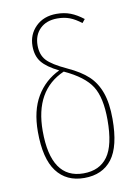

<svg xmlns="http://www.w3.org/2000/svg" viewBox="-85 -794 626 861"><g transform="rotate(-10 228.5 -363.5)"><path d="M238.8 -486.8Q297.4 -460 331.1 -428.5Q364.7 -397 381.8 -348.9Q398.9 -300.8 398.9 -229Q398.9 -104.5 355.5 -47.4Q312 9.8 229 9.8Q147.5 9.8 103.3 -49.1Q59.1 -107.9 59.1 -230Q59.1 -326.7 96.7 -389.9Q134.3 -453.1 201.2 -484.9Q147.5 -511.2 124.8 -539.6Q102.1 -567.9 102.1 -612.8Q102.1 -665.5 138.2 -701.2Q174.3 -736.8 232.9 -736.8Q268.1 -736.8 296.4 -725.8Q324.7 -714.8 354 -691.9L340.8 -675.8Q314 -696.8 289.3 -706.3Q264.6 -715.8 232.9 -715.8Q183.1 -715.8 154.1 -687.3Q125 -658.7 125 -611.8Q125 -569.3 148.4 -543.5Q171.9 -517.6 238.8 -486.8ZM229 -11.2Q302.2 -11.2 339.1 -62.3Q376 -113.3 376 -229Q376 -330.6 343 -382.6Q310.1 -434.6 220.2 -476.1Q81.1 -415.5 81.1 -230Q81.1 -11.2 229 -11.2Z"/></g></svg>

Font: Fira Sans Compressed Thin
Style: Regular
Weight: 100
Width: 1
Designer: Carrois Corporate & Edenspiekermann AG
Foundry: Carrois Corporate GbR & Edenspiekermann AG
Version: Version 4.203;PS 004.203;hotconv 1.0.88;makeotf.lib2.5.64775